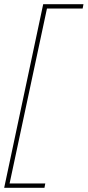

<svg xmlns="http://www.w3.org/2000/svg" viewBox="-29 -760 420 920"><path d="M-9 140H184L188 119H17L196 -719H367L371 -740H178Z"/></svg>

Font: Nacelle Thin
Style: Italic
Weight: 100
Italic angle: -12°
Designer: Sora Sagano
Foundry: Sora Sagano
Version: Version 1.000;FEAKit 1.0